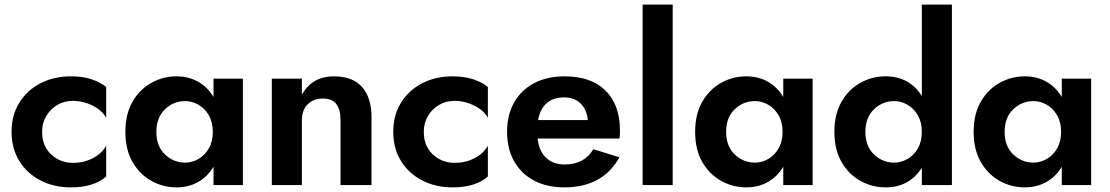

<svg xmlns="http://www.w3.org/2000/svg" viewBox="-20 -800 4798 830"><path d="M162 -230Q162 -169 201 -132.5Q240 -96 296 -96Q342 -96 381 -116Q420 -136 439 -170V-37Q415 -15 376.5 -2.5Q338 10 287 10Q213 10 155 -20Q97 -50 63.5 -104Q30 -158 30 -230Q30 -302 63.5 -356Q97 -410 155 -440Q213 -470 287 -470Q338 -470 376.5 -457Q415 -444 439 -424V-291Q420 -324 379.5 -344Q339 -364 296 -364Q258 -364 228 -346.5Q198 -329 180 -298.5Q162 -268 162 -230Z M522 -230Q522 -307 553 -360.5Q584 -414 634.5 -442Q685 -470 743 -470Q795 -470 836 -447Q877 -424 903 -381V-460H1030V0H903V-79Q877 -36 836 -13Q795 10 743 10Q685 10 634.5 -18Q584 -46 553 -99.5Q522 -153 522 -230ZM656 -230Q656 -168 693 -132.5Q730 -97 781 -97Q810 -97 837.5 -112.5Q865 -128 882.5 -158Q900 -188 900 -230Q900 -272 882.5 -302Q865 -332 837.5 -347.5Q810 -363 781 -363Q730 -363 693 -327.5Q656 -292 656 -230Z M1452 -280Q1452 -326 1434 -350Q1416 -374 1376 -374Q1335 -374 1310 -349Q1285 -324 1285 -280V0H1155V-460H1285V-390Q1306 -429 1340.5 -449.5Q1375 -470 1424 -470Q1505 -470 1545.5 -423.5Q1586 -377 1586 -294V0H1452Z M1812 -230Q1812 -169 1851 -132.5Q1890 -96 1946 -96Q1992 -96 2031 -116Q2070 -136 2089 -170V-37Q2065 -15 2026.5 -2.5Q1988 10 1937 10Q1863 10 1805 -20Q1747 -50 1713.5 -104Q1680 -158 1680 -230Q1680 -302 1713.5 -356Q1747 -410 1805 -440Q1863 -470 1937 -470Q1988 -470 2026.5 -457Q2065 -444 2089 -424V-291Q2070 -324 2029.5 -344Q1989 -364 1946 -364Q1908 -364 1878 -346.5Q1848 -329 1830 -298.5Q1812 -268 1812 -230Z M2420 10Q2344 10 2288.5 -19.5Q2233 -49 2202.5 -103Q2172 -157 2172 -230Q2172 -303 2202.5 -357Q2233 -411 2289 -440.5Q2345 -470 2421 -470Q2535 -470 2597.5 -408.5Q2660 -347 2660 -236Q2660 -213 2658 -201H2304Q2310 -147 2340.5 -118Q2371 -89 2421 -89Q2506 -89 2545 -155L2658 -120Q2585 10 2420 10ZM2419 -379Q2325 -379 2306 -281H2521Q2517 -326 2490 -352.5Q2463 -379 2419 -379Z M2758 -780H2888V0H2758Z M2985 -230Q2985 -307 3016 -360.5Q3047 -414 3097.5 -442Q3148 -470 3206 -470Q3258 -470 3299 -447Q3340 -424 3366 -381V-460H3493V0H3366V-79Q3340 -36 3299 -13Q3258 10 3206 10Q3148 10 3097.5 -18Q3047 -46 3016 -99.5Q2985 -153 2985 -230ZM3119 -230Q3119 -168 3156 -132.5Q3193 -97 3244 -97Q3273 -97 3300.5 -112.5Q3328 -128 3345.5 -158Q3363 -188 3363 -230Q3363 -272 3345.5 -302Q3328 -332 3300.5 -347.5Q3273 -363 3244 -363Q3193 -363 3156 -327.5Q3119 -292 3119 -230Z M3587 -230Q3587 -307 3618 -360.5Q3649 -414 3699.5 -442Q3750 -470 3808 -470Q3911 -470 3965 -385V-780H4095V0H3965V-75Q3911 10 3808 10Q3750 10 3699.5 -18Q3649 -46 3618 -99.5Q3587 -153 3587 -230ZM3721 -230Q3721 -168 3758 -132.5Q3795 -97 3846 -97Q3875 -97 3902.5 -112.5Q3930 -128 3947.5 -158Q3965 -188 3965 -230Q3965 -272 3947.5 -302Q3930 -332 3902.5 -347.5Q3875 -363 3846 -363Q3795 -363 3758 -327.5Q3721 -292 3721 -230Z M4189 -230Q4189 -307 4220 -360.5Q4251 -414 4301.5 -442Q4352 -470 4410 -470Q4462 -470 4503 -447Q4544 -424 4570 -381V-460H4697V0H4570V-79Q4544 -36 4503 -13Q4462 10 4410 10Q4352 10 4301.5 -18Q4251 -46 4220 -99.5Q4189 -153 4189 -230ZM4323 -230Q4323 -168 4360 -132.5Q4397 -97 4448 -97Q4477 -97 4504.5 -112.5Q4532 -128 4549.5 -158Q4567 -188 4567 -230Q4567 -272 4549.5 -302Q4532 -332 4504.5 -347.5Q4477 -363 4448 -363Q4397 -363 4360 -327.5Q4323 -292 4323 -230Z"/></svg>

Font: Von Semi
Style: Regular
Weight: 600
Version: Version 4.000; ttfautohint (v1.8.4.7-5d5b)